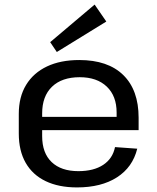

<svg xmlns="http://www.w3.org/2000/svg" viewBox="-20 -810 687 838"><path d="M316 8Q236 8 179 -19.5Q122 -47 92 -99.5Q62 -152 62 -227V-313Q62 -387 94 -439.5Q126 -492 185 -520Q244 -548 326 -548Q451 -548 518 -482.5Q585 -417 585 -296V-242H144V-300H505L489 -277V-319Q489 -391 446 -432Q403 -473 328 -473Q250 -473 207 -431.5Q164 -390 164 -315V-216Q164 -142 205.5 -102.5Q247 -63 322 -63Q389 -63 430.5 -90.5Q472 -118 482 -168L579 -161Q559 -80 490.5 -36Q422 8 316 8ZM444 -716 228 -583 199 -626 393 -790Z"/></svg>

Font: Pathway Extreme 28pt Medium
Style: Regular
Weight: 500
Designer: Eduardo Rodriguez Tunni
Foundry: Eduardo Rodriguez Tunni
Version: Version 1.001;gftools[0.9.26]